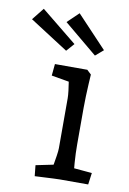

<svg xmlns="http://www.w3.org/2000/svg" viewBox="-175 -784 565 841"><g transform="rotate(10 107.5 -363.5)"><path d="M40 5 35 -43 147 -66 107 -29Q109 -37 112.5 -57Q116 -77 119.5 -99.5Q123 -122 123 -134V-356Q123 -369 120.5 -389.5Q118 -410 114.5 -432Q111 -454 108 -469L147 -423L37 -442L42 -494H186L205 -476Q204 -461 202.5 -434.5Q201 -408 200 -379Q199 -350 199 -326V-164Q199 -125 202 -84Q205 -43 208 -25L171 -62L284 -52L277 0H150Q140 0 121 1Q102 2 80.5 3Q59 4 40 5ZM80 -560 -91 -670 -48 -724 111 -595ZM208 -561 60 -684 110 -732 243 -591Z"/></g></svg>

Font: Andada Pro
Style: Regular
Weight: 400
Designer: Carolina Giovagnoli
Foundry: Huerta Tipografica
Version: Version 3.003